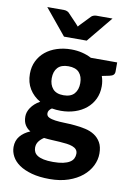

<svg xmlns="http://www.w3.org/2000/svg" viewBox="-94 -741 661 968"><g transform="rotate(10 237.0 -257.0)"><path d="M22.9 0ZM225.1 -493.2Q254.4 -493.2 280.5 -486.8Q306.6 -480.5 328.6 -468.8H463.4V-422.4Q463.4 -411.6 457.3 -405.3Q451.2 -398.9 437 -396L398.9 -388.2Q407.7 -363.8 407.7 -336.4Q407.7 -300.3 393.8 -271.2Q379.9 -242.2 355.2 -221.7Q330.6 -201.2 297.1 -190.2Q263.7 -179.2 225.1 -179.2Q213.4 -179.2 202.1 -180.2Q190.9 -181.2 179.7 -183.1Q161.6 -171.4 161.6 -155.8Q161.6 -141.6 174.3 -135.3Q187 -128.9 207.5 -126.2Q228 -123.5 254.4 -122.8Q280.8 -122.1 308.3 -119.6Q335.9 -117.2 362.3 -111.3Q388.7 -105.5 409.2 -92.3Q429.7 -79.1 442.4 -57.1Q455.1 -35.2 455.1 -0.5Q455.1 31.7 439.9 62.3Q424.8 92.8 396 116.7Q367.2 140.6 325.2 155Q283.2 169.4 229.5 169.4Q176.8 169.4 137.7 158.7Q98.6 147.9 73.2 130.4Q47.9 112.8 35.4 89.6Q22.9 66.4 22.9 41.5Q22.9 8.8 41.5 -13.9Q60.1 -36.6 92.8 -50.3Q75.7 -60.1 65.2 -77.1Q54.7 -94.2 54.7 -120.6Q54.7 -131.3 58.3 -142.8Q62 -154.3 69.8 -165.8Q77.6 -177.2 88.9 -187.5Q100.1 -197.8 115.7 -206.1Q80.6 -226.1 60.3 -259Q40 -292 40 -336.4Q40 -372.6 54.2 -401.6Q68.4 -430.7 93 -450.9Q117.7 -471.2 151.6 -482.2Q185.5 -493.2 225.1 -493.2ZM340.8 20.5Q340.8 7.3 333.5 -1Q326.2 -9.3 313.5 -13.9Q300.8 -18.6 283.7 -20.8Q266.6 -22.9 247.3 -24.2Q228 -25.4 207.3 -26.4Q186.5 -27.3 166.5 -29.8Q150.4 -19.5 140.4 -5.9Q130.4 7.8 130.4 25.9Q130.4 38.1 135.5 48.3Q140.6 58.6 152.3 65.9Q164.1 73.2 183.6 77.4Q203.1 81.5 231.9 81.5Q262.2 81.5 283 76.9Q303.7 72.3 316.7 64.2Q329.6 56.2 335.2 44.9Q340.8 33.7 340.8 20.5ZM225.1 -258.8Q262.7 -258.8 280.5 -279.3Q298.3 -299.8 298.3 -333.5Q298.3 -367.7 280.5 -387.5Q262.7 -407.2 225.1 -407.2Q188 -407.2 170.2 -387.5Q152.3 -367.7 152.3 -333.5Q152.3 -300.3 170.2 -279.5Q188 -258.8 225.1 -258.8ZM67.9 -682.6H153.8Q161.1 -682.6 167.7 -680.2Q174.3 -677.7 178.2 -674.3L225.6 -624.5Q231 -618.7 236.3 -612.3Q239.3 -615.7 241.9 -618.9Q244.6 -622.1 247.6 -625L294.4 -673.8Q297.9 -677.2 304.9 -679.9Q312 -682.6 319.3 -682.6H401.9L293 -550.3H176.8Z"/></g></svg>

Font: Carlito
Style: Bold
Weight: 700
Designer: Lukasz Dziedzic
Foundry: tyPoland Lukasz Dziedzic
Version: Version 1.104